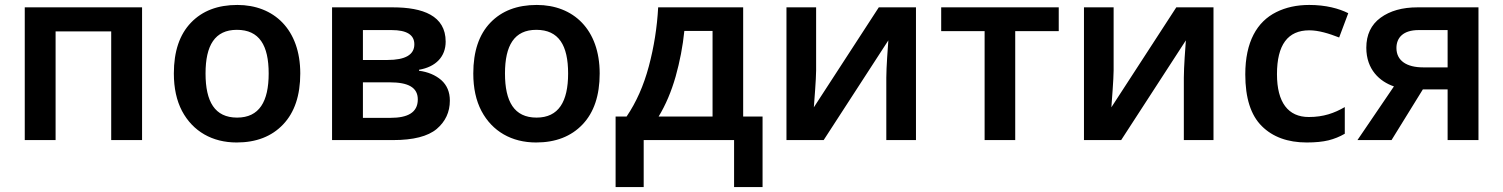

<svg xmlns="http://www.w3.org/2000/svg" viewBox="-20 -572 6137 784"><path d="M81.1 -542V0H207V-443.8H434.1V0H560.1V-542Z M1206.1 -272C1206.1 -451.7 1098.6 -551.8 949.2 -551.8C869.1 -551.8 806.2 -527.8 759.8 -479.5C713.4 -431.2 689.9 -362.3 689.9 -272C689.9 -211.9 701.2 -161.1 723.1 -119.1C767.6 -35.2 847.2 9.8 946.3 9.8C1025.9 9.8 1089.4 -14.6 1136.2 -64C1182.6 -112.8 1206.1 -182.1 1206.1 -272ZM819.3 -272C819.3 -386.7 857.4 -450.2 947.3 -450.2C1039.1 -450.2 1077.1 -386.7 1077.1 -272C1077.1 -157.2 1038.6 -91.8 948.2 -91.8C856.9 -91.8 819.3 -157.2 819.3 -272Z M1799.8 -401.9C1799.8 -508.3 1706.5 -542 1584 -542H1335.9V0H1585C1667.5 0 1727.1 -15.1 1763.2 -45.4C1798.8 -75.7 1816.9 -114.3 1816.9 -161.1C1816.9 -196.3 1805.2 -224.1 1781.7 -245.1C1757.8 -265.6 1727.5 -278.3 1690.9 -283.2V-287.1C1759.8 -298.8 1799.8 -340.8 1799.8 -401.9ZM1671.9 -391.1C1671.9 -348.6 1635.3 -327.1 1562 -327.1H1461.9V-449.2H1579.1C1641.1 -449.2 1671.9 -429.7 1671.9 -391.1ZM1686 -166C1686 -111.3 1643.1 -90.8 1574.7 -90.8H1461.9V-235.8H1571.8C1646.5 -235.8 1686 -215.3 1686 -166Z M2428.7 -272C2428.7 -451.7 2321.3 -551.8 2171.9 -551.8C2091.8 -551.8 2028.8 -527.8 1982.4 -479.5C1936 -431.2 1912.6 -362.3 1912.6 -272C1912.6 -211.9 1923.8 -161.1 1945.8 -119.1C1990.2 -35.2 2069.8 9.8 2168.9 9.8C2248.5 9.8 2312 -14.6 2358.9 -64C2405.3 -112.8 2428.7 -182.1 2428.7 -272ZM2042 -272C2042 -386.7 2080.1 -450.2 2169.9 -450.2C2261.7 -450.2 2299.8 -386.7 2299.8 -272C2299.8 -157.2 2261.2 -91.8 2170.9 -91.8C2079.6 -91.8 2042 -157.2 2042 -272Z M2667.5 -542C2663.1 -460 2650.4 -379.9 2629.4 -301.3C2608.4 -222.7 2578.1 -154.3 2538.6 -96.2H2493.7V191.9H2608.4V0H2977.5V191.9H3093.8V-96.2H3014.6V-542ZM2889.6 -445.8V-96.2H2669.4C2698.2 -143.6 2721.2 -197.8 2738.8 -259.3C2755.9 -320.3 2768.1 -382.8 2774.4 -445.8Z M3312.5 -542H3191.4V0H3343.3L3607.4 -407.2C3605.5 -380.9 3599.1 -297.4 3599.1 -254.9V0H3720.2V-542H3568.4L3303.2 -133.8C3304.7 -154.8 3312.5 -250 3312.5 -284.2Z M4303.2 -542H3823.2V-444.8H4000.5V0H4125.5V-444.8H4303.2Z M4527.3 -542H4406.2V0H4558.1L4822.3 -407.2C4820.3 -380.9 4814 -297.4 4814 -254.9V0H4935.1V-542H4783.2L4518.1 -133.8C4519.5 -154.8 4527.3 -250 4527.3 -284.2Z M5315.9 9.8C5351.6 9.8 5380.9 6.8 5404.8 1C5428.2 -4.9 5450.2 -13.7 5471.2 -25.9V-134.8C5428.2 -109.9 5384.3 -94.2 5324.2 -94.2C5240.2 -94.2 5194.3 -153.3 5194.3 -269C5194.3 -388.7 5238.3 -448.2 5326.2 -448.2C5364.7 -448.2 5406.7 -435.1 5448.2 -418.9L5485.4 -518.1C5447.8 -537.1 5394 -551.8 5326.2 -551.8C5275.4 -551.8 5230.5 -542 5191.4 -522.5C5112.8 -483.4 5064.9 -401.4 5064.9 -268.1C5064.9 -171.9 5087.4 -101.6 5132.3 -57.1C5176.8 -12.7 5238.3 9.8 5315.9 9.8Z M5790 -207H5891.1V0H6017.1V-542H5768.1C5706.1 -542 5655.8 -527.8 5617.2 -499.5C5578.6 -471.2 5559.1 -430.2 5559.1 -377C5559.1 -287.6 5614.3 -238.8 5671.9 -219.2L5522.9 0H5662.1ZM5682.1 -376C5682.1 -417.5 5709 -449.2 5772.9 -449.2H5891.1V-296.9H5791C5724.6 -296.9 5682.1 -323.7 5682.1 -376Z"/></svg>

Font: Noto Reveo Sans
Style: Regular
Weight: 600
Designer: Monotype Design Team
Foundry: Monotype Imaging Inc.
Version: Version 2.007